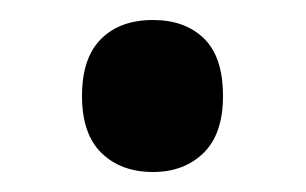

<svg xmlns="http://www.w3.org/2000/svg" viewBox="-20 -210 306 192"><path d="M133 -38Q101 -38 81.5 -57Q62 -76 62 -114Q62 -152 81 -171Q100 -190 133 -190Q165 -190 184 -171.5Q203 -153 203 -114Q203 -76 183.5 -57Q164 -38 133 -38Z"/></svg>

Font: Noto Sans Tamil UI Condensed SemiBold
Style: Regular
Weight: 600
Width: 3
Designer: Jelle Bosma - Monotype Design Team
Foundry: Monotype Imaging Inc.
Version: Version 2.004; ttfautohint (v1.8.4.7-5d5b)